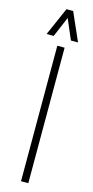

<svg xmlns="http://www.w3.org/2000/svg" viewBox="-133 -897 453 931"><g transform="rotate(15 93.5 -431.5)"><path d="M80.1 -680.2H116.7V0H80.1ZM172.9 -721.7H137.2L93.8 -823.2L50.8 -721.7H15.1L77.1 -862.8H110.8Z"/></g></svg>

Font: Tulpen One
Style: Regular
Weight: 400
Designer: Naima Ben Ayed
Foundry: Naima Ben Ayed, Anton Koovit
Version: Version 1.002